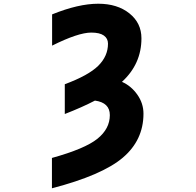

<svg xmlns="http://www.w3.org/2000/svg" viewBox="-20 -761 1040 1020"><path d="M502 -741.2Q603.5 -741.2 667.5 -689.9Q731.4 -638.7 731.4 -557.6Q731.4 -420.9 627.9 -326.2Q676.8 -304.7 709.5 -258.3Q742.2 -211.9 742.2 -157.2Q742.2 -16.6 632.3 76.7Q522.5 169.9 255.9 239.3V78.1Q431.6 29.3 497.6 -23.9Q563.5 -77.1 563.5 -149.4Q563.5 -215.8 484.4 -226.6Q417 -191.4 324.2 -155.3V-313.5Q450.2 -360.4 502 -411.6Q553.7 -462.9 553.7 -529.3Q553.7 -556.6 531.7 -572.3Q509.8 -587.9 464.8 -587.9Q395.5 -587.9 256.8 -518.6V-684.6Q396.5 -741.2 502 -741.2Z"/></svg>

Font: Gen Shin Gothic Monospace Heavy
Style: Bold
Weight: 800
Designer: [Source Han Sans]
Ryoko NISHIZUKA  (kana & ideographs); Paul D. Hunt (Latin, Greek & Cyrillic); Wenlong ZHANG  (bopomofo
Version: Version 1.002.20150607